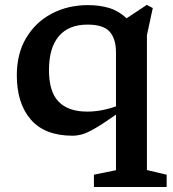

<svg xmlns="http://www.w3.org/2000/svg" viewBox="-20 -546 712 788"><path d="M664 171V221.5H365.5V171L456 152.5V-75.5Q400.5 -36.5 368 -18Q335.5 0.5 315.5 5.8Q295.5 11 278 11Q164 11 106.5 -55.2Q49 -121.5 49 -237Q49 -326 87.5 -390.5Q126 -455 192.2 -490Q258.5 -525 341.5 -525Q389 -525 428 -513.2Q467 -501.5 499.5 -471L582.5 -526L607 -513L583 -401.5V152ZM181 -258.5Q181 -169.5 220.5 -128.8Q260 -88 338 -88Q395.5 -88 456 -109.5V-331Q456 -386.5 430.2 -415.8Q404.5 -445 339 -445Q262 -445 221.5 -397.5Q181 -350 181 -258.5Z"/></svg>

Font: Newsreader Caption Medium
Style: Regular
Weight: 500
Designer: Hugues Gentile
Foundry: Production Type
Version: Version 1.001